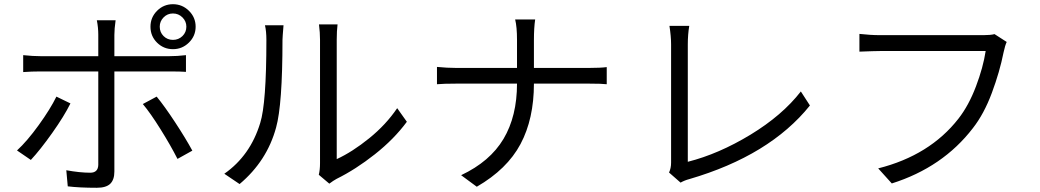

<svg xmlns="http://www.w3.org/2000/svg" viewBox="-20 -848 4923 909"><path d="M736.3 -721.7Q736.3 -695.3 754.4 -677.2Q772.5 -659.2 798.8 -659.2Q825.2 -659.2 843.8 -677.2Q862.3 -695.3 862.3 -721.7Q862.3 -747.1 843.8 -765.6Q825.2 -784.2 798.8 -784.2Q772.5 -784.2 754.4 -765.6Q736.3 -747.1 736.3 -721.7ZM60.5 -135.7Q108.4 -179.7 163.1 -255.4Q217.8 -331.1 247.1 -390.6L313.5 -358.4Q284.2 -298.8 227.1 -218.3Q169.9 -137.7 126 -90.8ZM89.8 -506.8V-586.9Q135.7 -582 172.9 -582H445.3V-683.6Q445.3 -717.8 438.5 -752H527.3Q521.5 -710.9 521.5 -682.6V-582H781.2Q819.3 -582 860.4 -586.9V-507.8Q835 -509.8 782.2 -509.8H521.5V-502.9V-36.1Q521.5 2.9 502 22Q482.4 41 438.5 41Q355.5 41 300.8 34.2L293.9 -42Q358.4 -30.3 407.2 -30.3Q444.3 -30.3 445.3 -67.4V-502.9V-509.8H172.9Q128.9 -509.8 89.8 -506.8ZM656.2 -355.5 721.7 -390.6Q758.8 -345.7 809.1 -269Q859.4 -192.4 890.6 -134.8L820.3 -95.7Q788.1 -159.2 740.2 -235.8Q692.4 -312.5 656.2 -355.5ZM692.4 -721.7Q692.4 -765.6 723.6 -796.9Q754.9 -828.1 798.8 -828.1Q842.8 -828.1 874.5 -796.9Q906.2 -765.6 906.2 -721.7Q906.2 -677.7 874.5 -646.5Q842.8 -615.2 798.8 -615.2Q754.9 -615.2 723.6 -646Q692.4 -676.8 692.4 -721.7Z M1489.3 -20.5Q1495.1 -43.9 1495.1 -75.2V-660.2Q1495.1 -693.4 1490.2 -732.4H1578.1Q1574.2 -701.2 1574.2 -660.2V-94.7Q1648.4 -128.9 1728 -193.4Q1807.6 -257.8 1860.4 -335.9L1906.2 -271.5Q1845.7 -189.5 1754.9 -117.7Q1664.1 -45.9 1573.2 -1Q1558.6 6.8 1539.1 21.5ZM1042 -25.4Q1165 -111.3 1211.9 -265.6Q1241.2 -358.4 1241.2 -658.2Q1241.2 -700.2 1234.4 -728.5H1322.3Q1317.4 -669.9 1317.4 -659.2Q1317.4 -352.5 1287.1 -244.1Q1244.1 -85.9 1114.3 23.4Z M2427.7 -659.2Q2427.7 -720.7 2418.9 -755.9H2513.7Q2507.8 -716.8 2507.8 -658.2V-526.4H2769.5Q2823.2 -526.4 2852.5 -530.3V-449.2Q2830.1 -452.1 2768.6 -452.1H2507.8Q2507.8 -285.2 2444.3 -166Q2380.9 -46.9 2237.3 36.1L2163.1 -18.6Q2299.8 -83 2363.8 -190.4Q2427.7 -297.9 2427.7 -452.1H2140.6Q2078.1 -452.1 2048.8 -449.2V-531.2Q2097.7 -526.4 2138.7 -526.4H2427.7Z M3147.5 -31.2Q3157.2 -51.8 3157.2 -78.1V-637.7Q3157.2 -675.8 3149.4 -725.6H3243.2Q3236.3 -684.6 3236.3 -637.7V-82Q3382.8 -119.1 3533.2 -210.4Q3683.6 -301.8 3771.5 -415L3814.5 -348.6Q3624 -111.3 3243.2 0Q3220.7 5.9 3202.1 16.6Z M4746.1 -649.4Q4738.3 -632.8 4731.4 -600.6Q4712.9 -507.8 4675.8 -408.2Q4638.7 -308.6 4585.9 -241.2Q4443.4 -55.7 4202.1 20.5L4137.7 -50.8Q4381.8 -112.3 4517.6 -286.1Q4566.4 -348.6 4600.6 -439Q4634.8 -529.3 4646.5 -606.4H4145.5Q4122.1 -606.4 4048.8 -603.5V-687.5Q4101.6 -681.6 4145.5 -681.6H4636.7Q4669.9 -681.6 4688.5 -686.5Z"/></svg>

Font: Min Sans
Style: Regular
Weight: 400
Designer: Jinseong-Kim, NotoSansCJK, Nunito
Foundry: Jinseong-Kim
Version: Version 1.400;Glyphs 3.1.2 (3151)